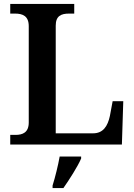

<svg xmlns="http://www.w3.org/2000/svg" viewBox="-20 -734 682 975"><path d="M32 0H599L606 -220H552L538 -145C527 -94 504 -57 453 -57H263V-604C263 -653 290 -665 331 -665H357V-714H32V-665H56C95 -665 126 -653 126 -601V-112C126 -61 95 -49 59 -49H32ZM247 208V221H302C332 178 374 113 392 71V61H283C275 106 260 167 247 208Z"/></svg>

Font: Noto Serif Ethiopic SemiBold
Style: Regular
Weight: 600
Designer: Monotype Design Team
Foundry: Monotype Imaging Inc.
Version: Version 2.102